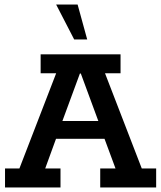

<svg xmlns="http://www.w3.org/2000/svg" viewBox="-20 -821 706 841"><path d="M2 0V-83H65L226 -500H158V-583H508V-500H440L601 -83H664V0H419V-83H486L426 -245L462 -213H206L237 -245L178 -83H245V0ZM243 -263 225 -291H437L421 -263L334 -499H330ZM305 -648 226 -801H320L362 -648Z"/></svg>

Font: Rokkitt SemiBold
Style: Regular
Weight: 600
Designer: Vernon Adams
Foundry: Vernon Adams
Version: Version 3.103